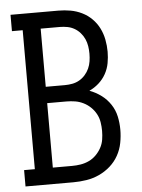

<svg xmlns="http://www.w3.org/2000/svg" viewBox="-53 -777 605 819"><g transform="rotate(-5 250.0 -367.5)"><path d="M23 0V-70H69V-665H23V-735H228Q254 -735 279.5 -730.5Q305 -726 328.5 -714.5Q352 -703 370.5 -684.5Q389 -666 400.5 -643Q412 -620 417 -594Q422 -568 422 -542Q422 -518 417.5 -493.5Q413 -469 401 -447.5Q389 -426 370.5 -409.5Q352 -393 330 -383Q357 -373 380 -356Q403 -339 419 -315Q435 -291 441 -263Q447 -235 447 -206Q447 -178 441.5 -149.5Q436 -121 422 -96Q408 -71 386.5 -52Q365 -33 339 -21Q313 -9 284.5 -4.5Q256 0 228 0ZM228 -416Q244 -416 260 -419Q276 -422 290 -430Q304 -438 315 -450.5Q326 -463 332.5 -477.5Q339 -492 341.5 -508Q344 -524 344 -541Q344 -557 341.5 -573Q339 -589 332.5 -603.5Q326 -618 315 -630.5Q304 -643 290 -651Q276 -659 260 -662Q244 -665 228 -665H146V-416ZM228 -70Q247 -70 265.5 -73Q284 -76 301 -84Q318 -92 331.5 -105.5Q345 -119 354 -135.5Q363 -152 366 -170.5Q369 -189 369 -208Q369 -226 366 -245Q363 -264 354 -280.5Q345 -297 331.5 -310Q318 -323 301 -331.5Q284 -340 265.5 -343Q247 -346 228 -346H146V-70Z"/></g></svg>

Font: Iosevka Slab
Style: Regular
Weight: 400
Monospace: yes
Designer: Belleve Invis
Foundry: Belleve Invis
Version: Version 11.2.4; ttfautohint (v1.8.3)